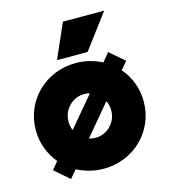

<svg xmlns="http://www.w3.org/2000/svg" viewBox="-100 -707 710 808"><g transform="rotate(-15 255.0 -303.5)"><path d="M255.6 13.9Q223.6 13.9 194.4 6.2Q165.3 -1.4 139.6 -14.6L110.4 20.1L46.5 -35.4L73.6 -68.8Q48.6 -97.9 34.4 -136.1Q20.1 -174.3 20.1 -216Q20.1 -264.6 38.2 -306.6Q56.2 -348.6 88.2 -379.9Q120.1 -411.1 162.8 -428.8Q205.6 -446.5 255.6 -446.5Q286.1 -446.5 314.9 -439.2Q343.8 -431.9 368.8 -418.8L399.3 -455.6L463.2 -400.7L434.7 -366.7Q461.1 -336.8 475.7 -298.3Q490.3 -259.7 490.3 -216Q490.3 -168.1 472.2 -126Q454.2 -84 422.2 -52.8Q390.3 -21.5 347.6 -3.8Q304.9 13.9 255.6 13.9ZM170.1 -177.1 279.9 -307.6Q274.3 -309.7 268.1 -310.4Q261.8 -311.1 255.6 -311.1Q229.9 -311.1 208.7 -298.3Q187.5 -285.4 175 -263.9Q162.5 -242.4 162.5 -216Q162.5 -205.6 164.6 -195.8Q166.7 -186.1 170.1 -177.1ZM255.6 -120.8Q281.2 -120.8 302.4 -133.7Q323.6 -146.5 336.1 -168.1Q348.6 -189.6 348.6 -216Q348.6 -227.8 345.8 -238.5Q343.1 -249.3 338.9 -258.3L227.1 -125Q232.6 -123.6 239.9 -122.2Q247.2 -120.8 255.6 -120.8ZM182.6 -478.5 248.6 -628.5H428.5L316 -478.5Z"/></g></svg>

Font: Afacad Flux Black
Style: Regular
Weight: 900
Designer: Kristian Moeller
Foundry: Dicotype
Version: Version 1.100